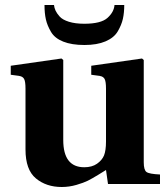

<svg xmlns="http://www.w3.org/2000/svg" viewBox="-20 -736 669 768"><path d="M158 -716H196Q197 -705 202 -694Q207 -683 218.5 -670Q230 -657 255.5 -649Q281 -641 317 -641Q384 -641 410 -664.5Q436 -688 438 -716H477Q477 -685 471.5 -660.5Q466 -636 451 -610.5Q436 -585 402 -570.5Q368 -556 318 -556Q267 -556 233 -569.5Q199 -583 184 -608.5Q169 -634 163.5 -658.5Q158 -683 158 -716ZM23 -437V-473L226 -502L233 -496V-176Q233 -67 317 -67Q348 -67 368 -81Q388 -95 396 -114Q404 -134 404 -170V-381Q404 -410 398.5 -420Q393 -430 380 -432L345 -437V-473L548 -502L555 -496V-87Q555 -56 566 -48Q577 -40 620 -38V0H412L404 -56Q398 -52 372.5 -36.5Q347 -21 331 -13Q315 -5 286 3.5Q257 12 227 12Q165 12 123.5 -22.5Q82 -57 82 -138V-381Q82 -410 76.5 -420Q71 -430 58 -432Z"/></svg>

Font: Heuristica
Style: Bold
Weight: 700
Version: Version 1.0.2